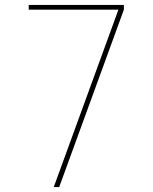

<svg xmlns="http://www.w3.org/2000/svg" viewBox="-20 -755 616 775"><path d="M197 0H219L480 -716V-735H96V-716H458Z"/></svg>

Font: Iosevka Sparkle Thin
Style: Regular
Weight: 100
Designer: Belleve Invis
Foundry: Belleve Invis
Version: Version 4.5.0; ttfautohint (v1.8.3)